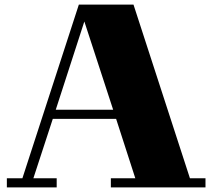

<svg xmlns="http://www.w3.org/2000/svg" viewBox="-20 -820 929 840"><path d="M879 -40V0H465V-40H572L488 -300H211L126 -40H228V0H10V-40H78L325 -800H564L811 -40ZM475 -340 349 -726 224 -340Z"/></svg>

Font: Kumar One
Style: Regular
Weight: 400
Designer: Parimal Parmar
Foundry: Indian Type Foundry
Version: Version 1.000;PS 1.000;hotconv 1.0.88;makeotf.lib2.5.647800